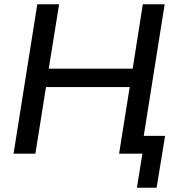

<svg xmlns="http://www.w3.org/2000/svg" viewBox="-20 -725 848 906"><path d="M626 161 652 0H547L561 -84H759L719 161ZM44 0 156 -705H259L210 -401H606L654 -705H757L645 0H542L592 -314H197L147 0Z"/></svg>

Font: Nunito Sans 12pt SemiBold
Style: Italic
Weight: 600
Italic angle: -9°
Designer: Vernon Adams
Foundry: Vernon Adams
Version: Version 3.101;gftools[0.9.27]